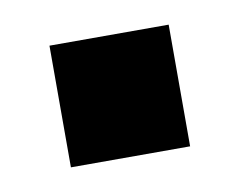

<svg xmlns="http://www.w3.org/2000/svg" viewBox="-34 -189 288 230"><g transform="rotate(-10 109.5 -74.0)"><path d="M37 0V-148H182V0Z"/></g></svg>

Font: Teko SemiBold
Style: Regular
Weight: 600
Designer: Manushi Parikh, Jonny Pinhorn
Foundry: Indian Type Foundry
Version: Version 1.106;PS 1.0;hotconv 1.0.78;makeotf.lib2.5.61930; tt